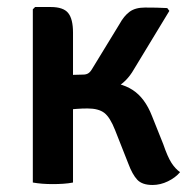

<svg xmlns="http://www.w3.org/2000/svg" viewBox="-20 -520 548 547"><path d="M188 0Q175.5 2.5 160.5 3.5Q145.5 4.5 130 4.5Q98.5 4.5 73.5 0V-493.5L80 -500H124.5Q160.5 -500 174.2 -483Q188 -466 188 -427ZM445 -109.5Q457.5 -73 468.5 -56Q479.5 -39 493 -29.5Q480 -14 458.5 -3.5Q437 7 414.5 7Q385 7 371 -8Q357 -23 345.5 -54L308 -149Q293.5 -186 277 -198.5Q260.5 -211 229.5 -211Q213.5 -211 198.2 -209.8Q183 -208.5 165.5 -207L128.5 -203V-286.5H268.5Q322.5 -286.5 357.8 -263.8Q393 -241 413 -189.5ZM361.5 -322.5Q340.5 -285.5 307 -268.5Q273.5 -251.5 225 -251.5H141.5V-305.5L217 -307.5Q225.5 -307.5 231.2 -311Q237 -314.5 242 -323L320.5 -451.5Q333 -474.5 349.2 -486.5Q365.5 -498.5 393 -498.5Q411 -498.5 425.8 -498.2Q440.5 -498 456.5 -497L462.5 -489Z"/></svg>

Font: Signika Medium
Style: Regular
Weight: 500
Designer: Anna Giedry
Foundry: Anna Giedry
Version: Version 2.000